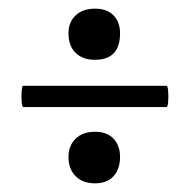

<svg xmlns="http://www.w3.org/2000/svg" viewBox="-20 -412 438 443"><path d="M34 -165Q31 -165 30 -177.5Q29 -190 30 -202Q31 -214 33 -214H364Q367 -214 368 -202Q369 -190 368 -177.5Q367 -165 364 -165ZM199 11Q171 11 154.5 -5.5Q138 -22 138 -50Q138 -76 154.5 -92Q171 -108 199 -108Q227 -108 242 -92Q257 -76 257 -50Q257 -22 242 -5.5Q227 11 199 11ZM199 -274Q171 -274 154.5 -290Q138 -306 138 -335Q138 -361 154.5 -376.5Q171 -392 199 -392Q227 -392 242 -376.5Q257 -361 257 -335Q257 -274 199 -274Z"/></svg>

Font: Cormorant Light
Style: Bold
Weight: 700
Version: Version 4.000